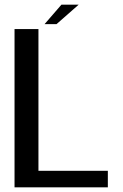

<svg xmlns="http://www.w3.org/2000/svg" viewBox="-20 -799 524 819"><path d="M42 0H440V-70.5H144V-675H42ZM170 -696H221L315.5 -779H242Z"/></svg>

Font: Anybody UltraCondensed Thin
Style: Regular
Weight: 400
Version: Version 1.111